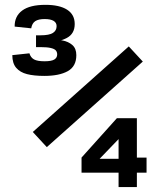

<svg xmlns="http://www.w3.org/2000/svg" viewBox="-20 -754 660 774"><path d="M281.2 -657.2Q281.2 -618 249.5 -601.1Q217.7 -584.2 173.8 -583.8V-595.6Q207.6 -595.3 231.7 -590.9Q255.8 -586.4 271.8 -572.4Q287.7 -558.4 287.7 -531.7Q287.7 -486.5 253.3 -467.2Q218.9 -448 158.7 -448Q116.8 -448 88.9 -455.2Q61 -462.3 45.3 -480.6Q29.7 -498.8 29.6 -531.7L98.6 -539.1Q103.5 -522.1 117.1 -514.5Q130.8 -507 159.5 -507Q187.8 -507 199.2 -514.2Q210.5 -521.3 210.5 -534.5Q210.5 -544.4 204.9 -550.8Q199.2 -557.2 184.4 -560.6Q169.6 -564.1 142.7 -564.1H125.2V-611.7H143.8Q178.2 -611.7 193.2 -621.2Q208.2 -630.7 208.2 -648.7Q208.2 -662.6 196 -669.9Q183.8 -677.2 159.7 -677.2Q135.2 -677.2 122.2 -668.8Q109.2 -660.2 105.8 -639.8L39.1 -646.8Q38.4 -688.6 69.5 -711.5Q100.5 -734.5 163.2 -734.5Q219.9 -734.5 250.6 -714.9Q281.2 -695.2 281.2 -657.2ZM555.7 -505.8 168.7 -160.9 112.2 -222 499.2 -566.9ZM458 0V-211.9L471.6 -207.4L370 -101.8L356.8 -113.8H482.6L507.2 -118.8H570.8V-58H308.7V-118.8L451.2 -277.5H531.8V0Z"/></svg>

Font: Monaspace Krypton Var
Style: Regular
Weight: 400
Designer: Riley Cran and the Lettermatic Team
Version: Version 1.101 (Monaspace Krypton Var)